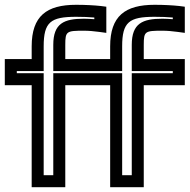

<svg xmlns="http://www.w3.org/2000/svg" viewBox="-72 -755 790 800"><path d="M605 -627C626 -627 646 -625 669 -622L698 -618V-647V-705V-727L675 -730C647 -733 611 -735 572 -735C449 -735 387 -688 387 -562V-509H200V-568C200 -625 205 -627 278 -627C299 -627 319 -625 342 -622L371 -618V-647V-705V-727L348 -730C320 -733 284 -735 245 -735C122 -735 60 -688 60 -562V-509H-27H-52V-484V-425V-400H-27H60V0V25H85H175H200V0V-400H387V0V25H412H502H527V0V-400H673H698V-425V-484V-509H673H527V-568C527 -625 532 -627 605 -627ZM605 -677C522 -677 477 -658 477 -568V-484V-459H502H648V-450H502H477V-425V-25H437V-425V-450H412H175H150V-425V-25H110V-425V-450H85H-2V-459H85H110V-484V-562C110 -663 139 -685 245 -685C273 -685 298 -684 321 -682V-675C306 -676 291 -677 278 -677C195 -677 150 -658 150 -568V-484V-459H175H412H437V-484V-562C437 -663 466 -685 572 -685C600 -685 625 -684 648 -682V-675C633 -676 618 -677 605 -677Z"/></svg>

Font: Gamestation DisplayOutline
Style: Regular
Weight: 400
Designer: Jonas Hecksher
Foundry: Jonas Hecksher, Playtypeª, e-types AS
Version: Version 1.003